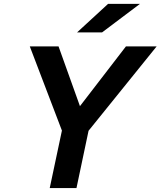

<svg xmlns="http://www.w3.org/2000/svg" viewBox="-20 -949 811 969"><path d="M231 0 292.5 -290 130.3 -715H275.4L392.3 -388.7H364.6L615.7 -715H770.7L426.9 -289L366 0ZM368.8 -785.4 525.4 -929.4H686.3L495 -785.4Z"/></svg>

Font: Wix Madefor Text
Style: Italic
Weight: 400
Italic angle: -12°
Designer: Dalton Maag Ltd
Foundry: Dalton Maag Ltd
Version: Version 3.100